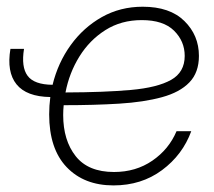

<svg xmlns="http://www.w3.org/2000/svg" viewBox="-20 -545 640 574"><path d="M319.3 9.3Q231.4 9.3 179.2 -45.4Q127 -100.1 127 -203.1Q127 -229 130.4 -254.9Q59.1 -255.9 29.3 -293Q-0.5 -330.1 11.2 -398.9H51.8Q43 -344.7 62.5 -318.4Q82 -292 137.2 -291.5Q153.3 -357.4 191.4 -410.2Q229.5 -462.9 284.4 -493.9Q339.4 -524.9 406.7 -524.9Q487.8 -524.9 531.2 -482.2Q574.7 -439.5 574.7 -377.9Q574.7 -328.1 546.1 -298.6Q517.6 -269 464.1 -254.4Q410.6 -239.7 336.2 -235.1Q261.7 -230.5 170.4 -230.5Q168.9 -215.8 168.9 -201.2Q168.9 -125.5 206.3 -78.1Q243.7 -30.8 320.8 -30.8Q386.2 -30.8 435.5 -64.7Q484.9 -98.6 507.8 -152.8H551.8Q525.9 -82 464.4 -36.4Q402.8 9.3 319.3 9.3ZM175.8 -268.6Q292 -269 371.3 -276.1Q450.7 -283.2 491.5 -306.2Q532.2 -329.1 532.2 -377.9Q532.2 -421.9 500.2 -453.4Q468.3 -484.9 403.8 -484.9Q342.3 -484.9 295.2 -455.1Q248 -425.3 217.5 -376.2Q187 -327.1 175.8 -268.6Z"/></svg>

Font: Inter Display ExtraLight
Style: Italic
Weight: 200
Italic angle: -9.39999°
Designer: Rasmus Andersson
Foundry: rsms
Version: Version 4.000;git-a52131595